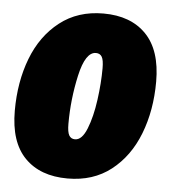

<svg xmlns="http://www.w3.org/2000/svg" viewBox="-46 -596 585 658"><g transform="rotate(5 247.0 -267.0)"><path d="M10 -196Q10 -295 41 -376Q72 -457 134 -505.5Q196 -554 284 -554Q378 -554 431 -499.5Q484 -445 484 -337Q484 -238 452.5 -157Q421 -76 359.5 -28Q298 20 210 20Q116 20 63 -34Q10 -88 10 -196ZM297 -367Q297 -395 290.5 -406Q284 -417 270 -417Q234 -417 215.5 -334.5Q197 -252 197 -167Q197 -139 203.5 -127.5Q210 -116 224 -116Q248 -116 264.5 -157.5Q281 -199 289 -257.5Q297 -316 297 -367Z"/></g></svg>

Font: Fira Sans Extra Condensed Black
Style: Italic
Weight: 900
Width: 3
Italic angle: -8°
Designer: Carrois Corporate & Edenspiekermann AG
Foundry: Carrois Corporate GbR & Edenspiekermann AG
Version: Version 4.203